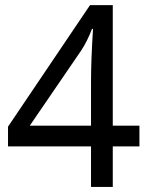

<svg xmlns="http://www.w3.org/2000/svg" viewBox="-20 -739 591 759"><path d="M531.2 -160.2H425.8V0H339.8V-160.2H11.7V-238.3L335.9 -718.8H425.8V-242.2H531.2ZM339.8 -242.2V-414.1Q339.8 -500 347.7 -625H343.8Q324.2 -574.2 300.8 -539.1L97.7 -242.2Z"/></svg>

Font: Droid Sans Fallback
Style: Regular
Weight: 400
Designer: Steve Matteson
Foundry: Ascender Corporation
Version: 3.00 (Khmer version)